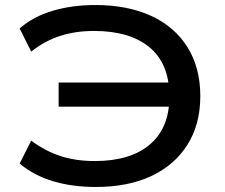

<svg xmlns="http://www.w3.org/2000/svg" viewBox="-20 -734 894 763"><path d="M361 9Q267 9 190.5 -14Q114 -37 58 -84L104 -175Q161 -133 221.5 -113.5Q282 -94 357 -94Q497 -94 574.5 -159Q652 -224 653 -345L671 -310H213V-406H672L653 -356Q652 -482 573.5 -546.5Q495 -611 354 -611Q279 -611 218 -591Q157 -571 104 -529L58 -621Q112 -668 189 -691Q266 -714 359 -714Q487 -714 580.5 -671Q674 -628 725 -546.5Q776 -465 776 -352Q776 -240 725 -159Q674 -78 581.5 -34.5Q489 9 361 9Z"/></svg>

Font: Nunito Sans 10pt Expanded SemiBold
Style: Regular
Weight: 600
Width: 7
Designer: Vernon Adams
Foundry: Vernon Adams
Version: Version 3.101;gftools[0.9.27]